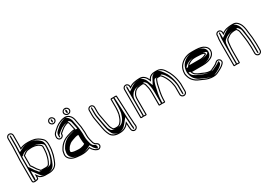

<svg xmlns="http://www.w3.org/2000/svg" viewBox="14 -1612 3634 2591"><g transform="rotate(-30 1831.0 -316.5)"><path d="M406 -258.7V-258.3C406 -243.8 401.5 -235.7 399.1 -219.4C390.7 -175.3 374.4 -133 353.2 -100.4C348.9 -96.4 345.2 -93.8 338.5 -89C333.3 -87.6 320.6 -85 316.6 -85H251.1C247.3 -85 240.2 -87.3 235.7 -88.1C226.1 -101.5 211.3 -118.3 199.6 -130.8C183 -153.4 168.1 -185.5 147 -207.8C147 -218.9 147 -335.2 147 -335.2C147.6 -343.5 147.9 -351.5 148 -360.6C151.4 -362.2 155.8 -364.7 159.4 -367.5L169.5 -376.2C187 -389.6 201.8 -398.6 228.4 -401.2L247.9 -403.1C251.8 -403.7 256.1 -404 260.8 -404C269 -404 275.3 -404.2 284.8 -405C292.1 -404.9 303.9 -403.3 311.1 -402.2L325.7 -400.3C358 -392.4 383.6 -381.1 402.9 -360.5C406.4 -356.9 405.9 -357.9 410 -345.9V-307.1C410 -293.8 407.1 -270.5 406 -258.7ZM153.2 -479.7C153.6 -497.6 155 -519.7 155 -538.5V-675.5C155 -702.1 133.1 -724 106.5 -724C79.9 -724 58 -702.1 58 -675.5V-538.5C58 -503.8 56.5 -468.6 54 -434.8L54 -434.6V-422.8C52.6 -393.6 51.3 -368.7 50 -340V-12.7C50 13.5 78.9 18.5 99 15.9C108.3 14.7 143.6 12.2 147.8 -4.7C150 -14.1 151 -23.6 151 -33.5C154.2 -29.3 157.4 -25 159.4 -22.1C176.1 1.2 214.5 9.7 249.5 12L249.7 12H317.9L318.2 12C388.5 8.4 429 -23.5 450.3 -71C457.7 -86.3 477.1 -135 481.7 -153.6C486.4 -167.2 491.3 -183.6 493.9 -201.8C501.3 -230.8 507 -268.5 507 -305.1V-344.9C507 -363 501 -377.9 497.8 -390.5C493.9 -404.6 484.7 -417.9 470.6 -430.9C439 -459.2 401.6 -487.9 343.7 -494.9L328.7 -497.9C326.6 -498.2 280.3 -501 280.1 -501H260.8C220.9 -501 178.3 -491.9 153.2 -479.7ZM260.8 -419C255.5 -419 250 -418.5 246 -418L226.9 -416.1C197 -413.2 178.3 -401.8 160 -387.8L149.8 -379.1C144.2 -374.9 139.3 -373.1 133.1 -370.1C133 -358.2 132.7 -346.6 132 -335.8L132 -335.2C132 -335.2 132 -218.9 132 -207.8V-201.8C152.3 -180.5 170 -145.7 188 -121.2C201.5 -106.8 216.5 -89.2 227.1 -74.4L240 -72.1C244.4 -70.7 246.4 -70 251.1 -70H316.6C325.8 -70 337.5 -73.2 345.1 -75.3C350.6 -79.2 355.2 -82.3 359.4 -84.8C361.1 -87 363.2 -89.2 364.8 -90.7C376.8 -109.2 396.2 -149.6 402.7 -173.1C402.9 -174 412.8 -211 413.9 -216.9C416 -231.1 420.7 -240.4 421 -258C422.2 -269.8 425 -292.4 425 -307.1V-348.4C421.5 -358.6 417.7 -366.7 413.8 -370.8C391.6 -394.4 363.9 -406.3 328.4 -415.1L313.2 -417C306 -418.1 294 -419.9 285 -420L284.3 -420C275 -419.3 268.9 -419 260.8 -419ZM159.7 -466.2C181.9 -477 223.1 -486 260.8 -486H279.6C284.7 -485.7 320.7 -483.5 326.6 -483L341.4 -480.1C395.2 -473.6 429.5 -447.6 460.5 -419.8C473.2 -408.1 480.5 -396.9 483.3 -386.6C486.9 -372.7 492 -359.7 492 -344.9V-305.1C492 -270.1 486.4 -233.3 479.3 -205.5C475 -188.5 472.2 -172.2 467.5 -158.4C462 -142.1 444 -92.3 436.7 -77.3C417.4 -34.4 383 -6.3 317.4 -3C296.2 -3 271.6 -3 250.2 -3C214.6 -5.5 183.2 -14.6 171.6 -30.9C169.4 -33.9 166.2 -38.3 163 -42.5L136 -78.4V-33.5C136 -24.9 134.9 -15.9 133.3 -8.6C130.3 -4.8 107.3 -0.3 97.1 1.1C78.7 3.4 65 -1.9 65 -12.7V-339.7C66.3 -369.5 67.5 -392.7 69 -422.1L69 -422.4V-434C71.6 -469.4 73 -503.2 73 -538.5V-675.5C73 -693.8 88.2 -709 106.5 -709C124.8 -709 140 -693.8 140 -675.5V-538.5C140 -520.4 138.6 -498.4 138.2 -480.1L137.5 -455.4ZM281.3 -420.1C300.2 -419.8 314 -417.9 325 -416.3L343.4 -413.9C349.1 -412.5 354.5 -411.4 360.1 -410.5C394.3 -400.2 422 -385.4 440.6 -365.5C444.2 -361.7 446.4 -357.6 450 -346.9V-307.1C450 -293.4 447.1 -269.5 446 -258.4C446 -242.3 441.3 -234 439 -218.4C429.8 -170 412.1 -122.4 386.1 -90.1C381.7 -87.4 375.2 -83 369.7 -79C353.3 -74.5 350.5 -70 316.6 -70H251.1C232.9 -70 231 -71.6 221.8 -73.9L201.8 -77.5C190.5 -93.4 175.5 -111.3 161.4 -126.4C144.2 -149.8 127.2 -183.9 107 -205.2L107 -335.4C107.7 -345.5 107.9 -355 108 -365.9C113.7 -368.5 117.8 -369.8 123 -373.8L133.1 -382.5C150.5 -395.7 170.6 -411 218.2 -415.7L235.7 -417.4C242.8 -418.3 252.2 -419 260.8 -419C267.2 -419 273.8 -419.5 281.3 -420.1ZM184.9 -470.5 112 -435.1 113.2 -479.8C113.6 -497.9 115 -519.9 115 -538.5V-675.5C115 -685.3 111.7 -694 106.5 -700.8C101.8 -694.6 98 -685.3 98 -675.5V-538.5C98 -503.6 96.5 -468.4 94 -434.4V-422.7C92.6 -393.1 91.3 -369.1 90 -339.9V-12.7C90 -5.9 92.3 -1.8 94.7 0.7C102.1 -0.3 106.5 -0.3 108 -6.1C110 -14.9 111 -24 111 -33.5V-142L189.5 -37.6C192.7 -33.3 195.9 -29 198 -26C210.3 -8.8 232.5 -4.7 253.6 -3H315C350.7 -5.4 389.6 -26.2 410.9 -73.5C418.1 -88.5 437.5 -137.1 442 -155.2C446.8 -169.4 451.3 -184.4 454 -202.9C461.4 -232.1 467 -268.9 467 -305.1V-344.9C467 -361.7 461.3 -375.9 458 -389C454.6 -401.6 446.3 -413.5 433.7 -425.2C399.9 -455.4 364.5 -476.6 328.1 -481L315.2 -483.6C306.4 -484.2 285.1 -485.5 276.8 -486H260.8C236.3 -486 203.3 -479.5 184.9 -470.5Z M910 -230V-181C910 -172 910.7 -161.5 912.1 -150.3L914.2 -124.2C915.5 -115 916.8 -107.5 918.7 -99.5C912.2 -94.1 901.1 -87.3 890.9 -84.1C868 -76.9 841.5 -70.2 810 -72.5C767.8 -75.1 720.6 -77 704 -95.7V-97.6C705 -106.9 708 -126.9 709.8 -128.7C715.1 -134 719.2 -143 724 -151.2C731.3 -163.8 742.5 -175.7 756.3 -186.5C773.6 -202.7 790.3 -211.8 816.2 -219.9C847.2 -229.6 872.8 -242.5 909.4 -242.5H909.5C909.8 -238.4 910 -234.2 910 -230ZM696.5 -535C723.1 -535 746.1 -556.9 746.1 -583.5C746.1 -611 721.1 -635 693.5 -635C666.8 -635 645 -613.1 645 -586.5C645 -559 668.9 -535 696.5 -535ZM932.3 -547C961.2 -547 983 -568.8 983 -595.5C983 -622.6 958.9 -647 929.1 -647C900.2 -647 878 -625.2 878 -598.5C878 -570.2 902.3 -547 932.3 -547ZM728 -365.7 739.5 -376.2C757.7 -392.7 781.3 -411 802.4 -425C810.8 -430.6 828.4 -437.4 839.3 -441.8C846.3 -444.7 852.9 -448 859.4 -448H860.1L869.3 -449.4C874.3 -443.8 876.6 -439 878.2 -430.6C884.9 -399.9 890.7 -369.7 897.8 -336.9C852.7 -334.8 817.8 -319.4 783.6 -310.5C729.9 -293.1 692.7 -266.6 660.8 -230.5C647.9 -216 640.4 -201.9 631.2 -187C616.9 -167.3 611.7 -143.6 608 -114.8C604.1 -88.1 610.8 -66.1 622.2 -49.6C655.1 2.4 724.1 12.6 804.7 17C861.4 20.1 910.6 8.8 949.6 -10.2C959.9 9.1 969.5 21.6 985.2 36.8C999.2 50.8 1013.3 57.2 1029.5 64.4C1059 77.3 1085.6 59 1093.5 38.7C1104.5 10.9 1087.8 -14.3 1067.5 -22.8L1057.8 -27.5C1050.7 -31 1044.9 -38.9 1040 -46.1L1033.4 -58.9C1029.2 -71.4 1025.5 -88 1021.8 -102.6L1017.8 -120.2C1013 -136.5 1011 -163.7 1011 -182.8V-231.5C1011 -240.8 1010.2 -250.7 1008.9 -259.6C1007.4 -280.1 1006.3 -298.1 1003.9 -319.4C995.5 -363.2 988.7 -407.3 979.8 -450.4C966.8 -502.6 921.3 -558.4 846.4 -541.9C817.8 -539.4 795.8 -527.6 774.3 -518.4C749.8 -509.1 733.1 -494.7 714.9 -482.5C699.1 -469.4 684.1 -456.4 670.2 -442.9L654.1 -427.3C637.5 -410.1 631 -390.1 631 -363.8V-357C631 -332.2 653 -309.8 679 -309.8C704.7 -309.8 728 -331.9 728 -357ZM925 -230V-181C925 -172.7 925.6 -163.3 927 -151.8L929.2 -125.9C930.7 -114.4 933 -104.2 935.4 -93.9C924.2 -84.6 912.5 -75.2 895.4 -69.8C872 -62.5 843.1 -55 809 -57.5C768.9 -60 716.5 -59 692.8 -85.7L689 -90V-98.4C690 -108.3 687.7 -127.9 699.2 -139.3C701.5 -141.6 705.7 -149.6 711 -158.8C719.6 -173.4 731.2 -185.7 746.5 -197.9C764.6 -214.7 784.7 -225.7 811.7 -234.2C841 -243.4 869 -257.5 909.4 -257.5H923.6L924.5 -243.5C924.8 -239.1 925 -234.6 925 -230ZM696.5 -550C677.3 -550 660 -567.4 660 -586.5C660 -604.8 675.1 -620 693.5 -620C712.9 -620 731.1 -602.2 731.1 -583.5C731.1 -565.6 715.1 -550 696.5 -550ZM932.3 -562C910 -562 893 -579.2 893 -598.5C893 -616.5 907.9 -632 929.1 -632C950.8 -632 968 -613.8 968 -595.5C968 -577.4 953.4 -562 932.3 -562ZM713 -372.3 713 -357C713 -341.1 696.7 -324.8 679 -324.8C661.4 -324.8 646 -340.8 646 -357V-363.8C646 -387.5 651.4 -403 664.7 -416.7L680.6 -432.2C693.8 -445 709.4 -458.5 723.9 -470.4C743.4 -483.7 757.7 -496.1 779.9 -504.5C803.5 -514.5 822.7 -524.8 848.7 -527.1C913.7 -541.4 953 -495 965.2 -447.1C974.1 -403.6 980.8 -360.1 989.1 -317.1C991.5 -295.6 992.5 -279.2 994 -258.5C994.6 -250 996 -240.5 996 -231.5V-182.8C996 -162.8 998.1 -134.7 1003.2 -116.4L1007.2 -99C1011.1 -83.9 1014.8 -67.2 1019.6 -53L1027.1 -38.4C1032.3 -30.7 1038.8 -20.1 1051.3 -14L1061.3 -9.1C1075.5 -3.2 1087.2 13.9 1079.5 33.2C1074.2 46.9 1055.9 59.6 1035.5 50.7C1019.3 43.4 1007.8 38.2 995.7 26.1C980.6 11.4 972.6 1 962.8 -17.2L956.1 -30L943.1 -23.7C906.3 -5.8 859.7 5 805.5 2C724.2 -2.4 662.9 -13.3 634.7 -57.8C625 -72 619.5 -89.5 622.9 -112.8C626.6 -141.3 631.5 -161.9 643.3 -178.1C654.4 -193.2 660 -207 672.1 -220.5C702.4 -255 737.3 -279.6 787.8 -296.1C824.6 -305.8 856.4 -320 898.5 -321.9L916.3 -322.7L912.5 -340.1C905.5 -372.5 899.5 -403.2 892.9 -433.6C890.5 -446.7 883.1 -456.5 875 -465.4L859.1 -463C845.5 -462.4 840.2 -458.3 833.6 -455.7C822.8 -451.3 805.2 -444.9 794.1 -437.5C772.3 -423 748.3 -404.5 729.4 -387.2ZM950 -230C950 -234.3 949.8 -238.6 949.5 -242.9L948.6 -257.5H909.4C848 -257.5 812.9 -238.4 790.6 -231.4C759.6 -221.7 737.4 -209 719.7 -192.5C704.2 -180.3 692.8 -168.1 684.9 -154.4C679.9 -145.9 675.2 -136.8 672.3 -134C663 -124.6 665.2 -109.4 664 -97.9V-93.2C690.5 -63.5 765 -60.1 802.5 -57.7C856.6 -54.1 892.9 -65.2 916.6 -72.6C939 -79.6 948.4 -87.7 959.5 -96.9C957.3 -106 955.6 -114.6 954.2 -124.9L952.1 -150.9C950.7 -162.2 950 -172.3 950 -181ZM696.4 -557.2C701.7 -563.5 706.1 -573.2 706.1 -583.5C706.1 -594.8 701.1 -605.4 694.2 -612.8C689 -606.3 685 -596.8 685 -586.5C685 -575.1 689.4 -565 696.4 -557.2ZM931.7 -567.1C938 -573.6 943 -583.9 943 -595.5C943 -607.7 937.4 -618.9 929.3 -626.6C923.1 -620.3 918 -610 918 -598.5C918 -585.7 924 -574.2 931.7 -567.1ZM851 -462.8 893.6 -469.3 907.2 -454.2C913.3 -447.4 916.5 -440.4 918.1 -431.7C924.7 -401.2 930.6 -370.7 937.7 -338.1L940.8 -323.7L902.6 -322C877.6 -320.9 851.1 -310.2 808.3 -298.6C762.6 -283.6 729.3 -260.4 698.8 -225.7C686.6 -212.1 679.8 -199.2 670 -183.3C656.7 -165.1 651.7 -142.8 648 -114C644.3 -88.6 650.6 -68.3 661 -53.2C690.4 -6.8 738.6 -1.7 810.5 2.1C847.9 4.2 883.5 -2.6 917.9 -19.4L971.6 -45.4L988.8 -13.1C998.9 5.7 1007.4 16.7 1022.6 31.5C1031 39.9 1037.5 43.9 1046.3 48.4C1049.4 45 1052.2 40.9 1053.9 36.5C1064.2 10.7 1043.5 -10.4 1036.7 -13.2L1026.1 -18.4C1009.4 -26.5 1006.2 -35.1 1000.9 -42.8L993.9 -56.5C989.4 -69.8 985.8 -86.3 981.9 -101.2L977.9 -118.8C973 -135.9 971 -163.4 971 -182.8V-231.5C971 -240.7 970.3 -249.9 969 -259C967.4 -280 966.4 -297.1 964 -318.5C955.6 -362 948.8 -405.9 940 -449.2C926.7 -501.9 879.3 -530.1 872.3 -529.9C871.9 -529.8 870.2 -529.8 866.6 -529C846.5 -524.6 838.1 -522.9 804.4 -508.5C786.7 -500.9 771.3 -489.7 750.7 -475.7C735.7 -463.4 720.8 -450.4 707.5 -437.5L691.6 -422C677.7 -407.5 671 -389.2 671 -363.8V-357C671 -348.1 674 -340.1 679.3 -333.2C684.4 -339.6 688 -348.1 688 -357L688 -368.6L702.5 -381.9C721.4 -399.1 745.4 -417.7 767.6 -432.4C780.3 -440.9 799.4 -447.7 809.9 -452C813.2 -453.3 821.3 -459.6 851 -462.8Z M1646 0.5C1646 -46.2 1641.6 -62.4 1639 -114.9C1634.8 -198.2 1631.2 -281.7 1628 -362.8C1627 -388.7 1624 -412.6 1624 -434.5V-437.5C1624 -454.4 1585.1 -448 1575.6 -448C1554.7 -448.5 1526.8 -453.1 1526.8 -437.5V-305.5C1526.8 -271.7 1522.1 -239.3 1517.2 -209.8C1516.7 -207.2 1502.9 -165.1 1502.6 -165.2L1491.9 -139.5C1483.8 -124.5 1476.5 -114.5 1466 -102C1455.5 -88.4 1438.6 -77 1412.2 -77H1395C1384.2 -77 1383.4 -78 1368.4 -81.5C1359.1 -85.1 1359.2 -86.9 1352.9 -99.7C1345 -116.3 1339.5 -119.5 1336.2 -135.8C1331.6 -157.8 1322.8 -196.6 1318.5 -219.7L1310.9 -263C1305.3 -306.3 1294 -335.2 1294 -379.8V-456.1C1294 -481.9 1272.1 -503 1245.5 -503C1218.9 -503 1197 -481.8 1197 -455.9V-379.1C1197 -353.7 1199 -334.1 1203.1 -312.5C1216.8 -250.7 1224.4 -176.3 1240.2 -115.1C1241.5 -107.8 1252.8 -77.4 1252.8 -77.4C1258.4 -66.4 1265.8 -47.9 1272 -37.1C1293.2 -3.7 1337 20 1393.9 20H1412.2C1474.4 20 1518.9 -6.9 1546.7 -41.3C1547.7 -27.3 1549 -13.8 1549 -0.5C1549 9.8 1549.7 19 1551.1 26.8L1553 38.1V45.9C1554.6 59.2 1560.2 70.5 1570 79.1C1604.4 109.3 1652.3 78.3 1650 39.3V31.1C1648.9 19.7 1646 10.5 1646 0.5ZM1631 0.5C1631 13 1634.1 23.9 1635 31.9V39.7C1635.5 48.8 1632.5 57.2 1626.5 64C1605.8 87.6 1572.2 72.6 1568 45V36.9L1565.9 24.2C1564.6 17.4 1564 9.2 1564 -0.5C1564 -14.8 1562.7 -28.7 1561.6 -42.4L1558.8 -80.3L1535 -50.7C1509.8 -19.5 1469.8 5 1412.2 5H1393.9C1340.9 5 1302.6 -17.3 1284.9 -44.8C1279.4 -54.6 1271.6 -73.4 1266.6 -83.4C1264.7 -88.4 1255.4 -114.9 1254.8 -118.3C1239.5 -178 1231.7 -252.8 1217.8 -315.5C1213.9 -335.9 1212 -354.6 1212 -379.1V-455.9C1212 -473.1 1226.8 -488 1245.5 -488C1264.3 -488 1279 -473.1 1279 -456.1V-379.8C1279 -332.3 1290.7 -302.5 1296.1 -260.8L1303.7 -217C1308.1 -193.3 1317 -154.5 1321.5 -132.8C1325.6 -112.8 1332.8 -106.9 1339.4 -93.1C1344.8 -82.2 1349.9 -72.5 1363 -67.5C1375.3 -62.8 1383.3 -62 1395 -62H1412.2C1420.7 -62 1433.3 -63.7 1440.2 -65.3C1453.8 -72.8 1467 -78.7 1477.7 -92.6C1488 -105 1496.6 -116.7 1505.1 -132.4C1509.5 -140.5 1513 -151.1 1516.3 -159.1C1533.9 -201.4 1541.8 -247.7 1541.8 -305.5V-433.5C1549.8 -434.7 1562.2 -433.3 1575.4 -433C1584.3 -433 1601.4 -434.9 1609 -433.4C1609.2 -408.7 1612 -387.3 1613 -362.2C1616.2 -281.1 1619.8 -197.5 1624 -114.1C1626.6 -60.6 1631 -44.9 1631 0.5ZM1566.8 -433.2V-305.5C1566.8 -271.1 1562 -238.6 1557.1 -208.7C1556.2 -204.3 1543.9 -166.6 1541.9 -162.5L1531.3 -136.9C1522.9 -121.4 1515.3 -110.8 1504.3 -97.7C1493.3 -83.7 1477.5 -76.3 1463.2 -68.4C1445.5 -64.2 1434 -62 1412.2 -62H1395C1371.8 -62 1355 -67 1347.5 -68.7C1325.6 -73.7 1319.4 -85.2 1313.5 -97C1306.3 -112.2 1299.9 -116.9 1296.3 -134.7C1291.8 -156.5 1282.9 -195.4 1278.6 -218.7L1271 -262.2C1265.5 -304.9 1254 -334.1 1254 -379.8V-456.1C1254 -465.6 1250.9 -473.5 1245.5 -480.4C1240.8 -474.5 1237 -465.4 1237 -455.9V-379.1C1237 -354 1239 -334.8 1243 -313.6C1256.7 -251.5 1264.3 -177.3 1280 -116.3C1281.1 -110.5 1290.9 -83.4 1292.3 -79.8C1298 -68.6 1305.2 -50.6 1311 -40.4C1331.8 -8 1370 5 1393.9 5H1412.2C1440.5 5 1480.3 -10.9 1508.4 -45.6L1579.7 -134.2L1586.7 -41.7C1587.7 -27.8 1589 -14.2 1589 -0.5C1589 9.6 1589.7 18.4 1591 25.8L1593 37.7V45.6C1594 53.7 1596.8 61.2 1601.3 67.3C1606.8 60.1 1610.6 50.4 1610 39.4V31.4C1608.9 21.3 1606 11.4 1606 0.5C1606 -45.7 1601.6 -61.7 1599 -114.6C1594.8 -197.9 1591.2 -281.5 1588 -362.6C1587 -387.8 1584.1 -410.9 1584 -433.3C1583.2 -433.2 1579.7 -433 1575.6 -433H1574.3C1571.1 -433.1 1570.9 -433.1 1566.8 -433.2Z M2048.7 -231.5V-46.2C2048.7 -33.6 2066 -36.7 2070.3 -36.7C2086.5 -36.7 2098.3 -38.2 2098.3 -38C2119.5 -36.5 2148.9 -30.7 2148.9 -46.2V-55.8C2148.9 -84.6 2152 -110.8 2154.1 -139.3C2156.4 -169.8 2166.4 -209.1 2172.5 -237.7C2178.7 -262.2 2184.7 -303.2 2192.9 -323.6C2199.7 -341.1 2203.9 -359 2214.2 -370.5L2223.4 -371.9H2265.2C2283.7 -356.6 2300.8 -332 2313.7 -307.9C2320.3 -290 2329.2 -280.4 2335.2 -262.1C2342.7 -240.8 2346.7 -233.1 2351.1 -211.8L2355.1 -190.6C2358.5 -172.6 2362 -161.7 2362 -143.7V-28.8C2362 -3.2 2384.8 18 2411 18C2437.3 18 2459 -3.6 2459 -29.1V-148C2454.2 -203.6 2443.8 -250.6 2427.5 -295L2417.5 -319.4C2412.4 -331.7 2406.7 -341.8 2402.2 -352.2C2371 -400.7 2345.5 -468.8 2254.8 -468.8H2235.2C2181.8 -468.8 2149 -453.3 2127.2 -421.4L2120.9 -409.6C2104.9 -449.9 2068.2 -495 2012 -495H1997.6C1977.1 -495 1960.5 -491.8 1943 -490C1904.5 -485.8 1873.7 -474.3 1847 -456.5V-462.5C1847 -489.1 1825.1 -511 1798.5 -511C1771.9 -511 1750 -489.1 1750 -462.5V-23.5C1750 -5.9 1781.9 -12.4 1798.5 -14C1818.5 -12.1 1847 -6.6 1847 -23.5V-265.5C1847 -293 1853 -317.1 1863.9 -334.6C1874.8 -352.5 1885.1 -366 1902.5 -376.2L1914 -383.6C1926.6 -386.9 1941.1 -393 1954.2 -393H1954.9C1968.1 -395.3 1973.2 -397 1985.2 -397H1985.8C1989.7 -397.6 1993.7 -398 1997.6 -398H2009.8C2009.9 -397.9 2012.4 -395.2 2014.3 -393C2026.3 -379.2 2024 -383.6 2029.4 -368.4C2039.1 -335.3 2047.7 -295.8 2047.7 -254.7V-254.3C2048.3 -248 2048.7 -240.5 2048.7 -231.5ZM1798.5 -29C1787.7 -28 1771.1 -25.9 1765 -26.8V-462.5C1765 -480.8 1780.2 -496 1798.5 -496C1816.8 -496 1832 -480.8 1832 -462.5V-428.5L1855.3 -444C1880.1 -460.5 1908.2 -471.1 1944.6 -475C1962.9 -477 1978.7 -480 1997.6 -480H2012C2059.2 -480 2092 -441.6 2107 -404.1L2119 -374L2140 -413.6C2159.4 -441.1 2185.4 -453.8 2235.2 -453.8H2254.8C2335.2 -453.8 2356.4 -396.1 2388.9 -345C2394.5 -332.7 2399 -324.9 2403.6 -313.7L2413.5 -289.5C2429.6 -245.7 2439.3 -200.5 2444 -147.3V-29.1C2444 -12.1 2429.2 3 2411 3C2392.6 3 2377 -12.3 2377 -28.8V-143.7C2377 -163.9 2373 -176.5 2369.9 -193.4L2365.8 -214.7C2361.1 -237.5 2356.5 -246.8 2349.4 -266.9C2342.3 -288.5 2333.1 -298.6 2327.4 -314.1C2312.5 -341.8 2293.7 -367.8 2270.6 -386.9H2222.3L2206.6 -384.5C2191.8 -367.9 2185.9 -347.1 2178.9 -329.1C2169.4 -305.5 2163.9 -265.1 2157.9 -241.1C2151.7 -212.2 2141.6 -173.3 2139.1 -140.4C2137.1 -112.3 2133.9 -85.8 2133.9 -55.8V-50.9C2125.9 -50.2 2111.4 -52.1 2099.9 -52.9C2092.6 -53.6 2086.7 -51.7 2070.3 -51.7C2067.5 -51.7 2064.7 -51.4 2063.7 -51.4V-231.5C2063.7 -240.4 2063.2 -250 2062.7 -255.1C2062.5 -299.5 2053.7 -338.6 2043.8 -372.6C2039.1 -388.9 2028.3 -401.8 2015.3 -413H1997.6C1993.5 -413 1986.4 -412.3 1984.7 -412C1970.8 -411.9 1963 -409.7 1953.6 -408C1933.9 -407.6 1920.3 -400.7 1907.9 -397.4L1894.8 -389C1873.2 -376.2 1862.3 -360.9 1851.1 -342.5C1838.4 -322 1832 -295.1 1832 -265.5V-26.9C1824.1 -26 1810.5 -27.9 1798.5 -29ZM2101.2 -53.1C2106.6 -52.7 2107.9 -52.6 2108.9 -52.5V-55.8C2108.9 -85.1 2112.1 -111.4 2114.1 -139.7C2116.5 -171.2 2126.5 -210.3 2132.7 -239C2138.8 -263.3 2144.5 -304 2153.3 -325.8C2159.9 -342.8 2163.4 -360.8 2176.3 -375.3L2182.1 -381.7L2215.5 -386.9H2291L2301.6 -378.1C2322.8 -360.6 2339.8 -335.3 2353.2 -310.4C2359.4 -293.7 2368.4 -283.7 2374.9 -264C2382.2 -243.2 2386.5 -234.8 2391 -212.9L2395 -191.7C2398.3 -174.1 2402 -162.5 2402 -143.7V-28.8C2402 -19.6 2405.4 -11.2 2410.6 -4.8C2415.4 -11.1 2419 -19.8 2419 -29.1V-147.7C2414.2 -202.4 2404.1 -248.8 2387.9 -292.8L2377.9 -317.1C2373.1 -328.9 2367.8 -338.2 2362.9 -349.2C2327 -405.4 2295.3 -453.8 2254.8 -453.8H2235.2C2210.5 -453.8 2187.3 -448.6 2166.2 -418L2115.3 -322.2L2081.4 -407.4C2065.7 -446.8 2025.2 -478.5 2011.9 -480H1997.6C1988.2 -480 1977.1 -478 1954 -475.5C1929.8 -472.9 1906.1 -465.3 1881.9 -449.2L1807 -399.2V-462.5C1807 -472.3 1803.7 -481 1798.5 -487.8C1793.7 -481.6 1790 -472.3 1790 -462.5V-28.6L1798.5 -29.4L1807 -28.6V-265.5C1807 -293.8 1813 -318.9 1824.9 -338C1835.8 -355.9 1846.4 -371.1 1868.4 -384L1883.8 -393.9C1899.5 -398.1 1899.7 -403.9 1943.7 -407.7C1949.1 -408.7 1960.1 -411.2 1978.1 -411.9C1979.9 -412.1 1990.6 -413 1997.6 -413H2036L2046.4 -404C2058.8 -393.3 2064.1 -384.4 2069.1 -370.2C2079 -336.3 2087.7 -296.8 2087.7 -254.6C2088.3 -248.7 2088.7 -240.5 2088.7 -231.5V-52.6C2089.6 -52.7 2090.5 -52.9 2101.2 -53.1Z M2698.5 -325.6C2725.7 -341.8 2748.9 -354.5 2791.3 -354.5H2820.8C2832.7 -354.5 2882.7 -351.6 2891.5 -350.6C2894.3 -350.3 2932 -342.8 2932 -338.2L2933.1 -336.2V-335C2933.1 -333.6 2931.3 -331.2 2928.3 -329.3C2906.5 -317.1 2886.4 -310.8 2853.1 -307.5L2678.4 -307.5C2679.5 -309 2697.6 -327 2698.5 -325.6ZM2697.3 -170.4C2682.7 -177.4 2672.4 -191.2 2664.3 -210.5H2831.3C2861.2 -210.5 2891.9 -213.6 2915.8 -219.8L2934.8 -225.8C2980.9 -237.9 3021.6 -269.9 3030.9 -318.7C3041.5 -379.5 3001.6 -411 2966.8 -429.6C2932.3 -447.2 2874.6 -451.5 2820.8 -451.5H2791.3C2738.2 -451.5 2700.1 -438.7 2664.8 -419.5C2604.5 -383.4 2559 -330.7 2559 -235V-234.7L2559 -234.5C2559.7 -224.4 2562.3 -212.4 2566.3 -199C2576.2 -161.2 2594.3 -131.3 2619.3 -108.6C2651.3 -76.6 2689.9 -64.3 2733 -45.2L2756.1 -34.3C2769.7 -27.9 2786.7 -22 2801.8 -17.8L2818.8 -13.7C2853.5 -4.8 2908.5 -2.2 2942 -16.1C2970.8 -28 2997.9 -43.1 3024.2 -57.5C3040.5 -67 3057.2 -80.1 3069.8 -92.7C3079.4 -102.3 3091 -114.6 3091 -134C3091 -160.6 3069.1 -182.5 3042.5 -182.5C3029.3 -182.5 3017.5 -177.6 3008.2 -168.3C2993.8 -153.9 2978 -141.4 2957.6 -132.8L2917.4 -113.7C2907.3 -108.9 2901.5 -104.8 2892.5 -102.5H2873.8C2861 -103.7 2859 -104.4 2846.8 -106.3L2829.3 -111.2C2824.5 -112.5 2819 -114.1 2812.7 -116.1C2796.4 -121.3 2765 -139.7 2743.2 -146.1C2726.5 -152 2711.6 -160.7 2697.3 -170.4ZM2893.2 -365.5C2883 -366.7 2834.1 -369.5 2820.8 -369.5H2791.3C2746.6 -369.5 2719 -355.2 2692.8 -339.7C2680.3 -334.5 2670.2 -321.5 2666.5 -316.5L2648.3 -292.5L2853.8 -292.5C2888.7 -295.9 2911.9 -302.9 2935.6 -316.2C2940.4 -318.9 2948.1 -323.5 2948.1 -335V-339.9C2943.2 -364.5 2893.6 -366.5 2893.2 -365.5ZM2689.9 -157.4C2705.9 -146.6 2720 -138.5 2738.2 -132C2756.9 -125.3 2788.5 -108 2808.2 -101.8C2814.6 -99.8 2820.4 -98.1 2825.3 -96.7L2843.6 -91.6C2855.6 -89.7 2859.4 -88.7 2873.2 -87.5H2894.4C2907 -90.8 2914.6 -95.8 2923.8 -100.2L2963.7 -119.1C2987.7 -129.5 3003.5 -142.4 3018.8 -157.7C3025.4 -164.3 3033.1 -167.5 3042.5 -167.5C3060.8 -167.5 3076 -152.3 3076 -134C3076 -121.2 3068.8 -112.9 3059.2 -103.3C3047.6 -91.7 3031.4 -79.1 3016.8 -70.5C2990.9 -56.4 2963.9 -41.4 2936.3 -30C2907.9 -18.2 2854.9 -19.9 2822.4 -28.3L2805.6 -32.3C2789.9 -36.8 2775 -41.9 2762.5 -47.8L2739.3 -58.9C2694.6 -78.7 2659 -90.1 2629.9 -119.2C2607.5 -141.6 2590.5 -166 2580.7 -203C2576.8 -216.2 2574.6 -227.3 2574 -235.3C2574.4 -326.2 2615.5 -372.3 2672.2 -406.5C2706.7 -425.1 2740.8 -436.5 2791.3 -436.5H2820.8C2873.9 -436.5 2930.2 -431.5 2959.9 -416.3C2993 -398.6 3025 -372.6 3016.1 -321.3C3008.2 -279.9 2973.1 -251.3 2930.7 -240.2L2911.7 -234.2C2888.7 -228.4 2860.1 -225.5 2831.3 -225.5H2641.7L2650.5 -204.7C2659.2 -184 2671 -167.2 2689.9 -157.4ZM2625.6 -292.5 2639.9 -311.6C2643.2 -316 2653.8 -328.3 2669 -336.2C2693.6 -350.7 2725.6 -369.5 2791.3 -369.5H2820.8C2842 -369.5 2885.7 -367 2903 -364.9C2911.8 -364 2960.6 -360.3 2971.2 -341.3C2972 -339.9 2972.4 -339 2973.1 -337.7V-335C2973.1 -329.6 2969.4 -325.9 2962.7 -321.7C2937.8 -305.9 2903 -296.9 2858.2 -292.5ZM2663.7 -162.2C2642.3 -173.3 2633 -188.8 2624.8 -208.2L2617.5 -225.5H2831.3C2853.4 -225.5 2875.4 -227.8 2891.7 -231.8L2910.4 -237.7C2940.7 -245.7 2981.9 -272.1 2991 -319.7C3001 -377.4 2964.4 -404.7 2934.3 -420.9C2911.8 -432.2 2870.8 -436.5 2820.8 -436.5H2791.3C2758.3 -436.5 2731.4 -429.2 2698.2 -411.3C2643.4 -378.2 2599 -328.9 2599 -234.9C2599.7 -225.3 2602 -213.9 2606.1 -200.5C2615.8 -163.4 2633 -135.4 2656.5 -114.1C2686.5 -84.2 2716.8 -75.6 2764 -54.8L2787.5 -43.6C2798 -38.6 2811 -34.1 2824.6 -30.1L2840.8 -26.3C2866.5 -19.6 2897.2 -19.9 2912.3 -26.2C2938.3 -36.9 2964.2 -51.2 2990.9 -65.8C3004.2 -73.6 3020.7 -86.3 3032.4 -98C3041.6 -107.2 3051 -116.8 3051 -134C3051 -144 3047.7 -152.7 3042.2 -159.7C3028 -146 3013.3 -134 2988.3 -123.2L2948.8 -104.4C2941.6 -101 2935.7 -95.4 2915.2 -90.1L2905 -87.5H2869.1C2850.3 -89.2 2838.6 -91.3 2826.7 -93.2L2805.8 -99.1C2800.1 -100.6 2793.7 -102.5 2787 -104.6C2760.6 -113 2730.6 -130.8 2718.7 -134.3C2696 -140.9 2679.2 -151.8 2663.7 -162.2Z M3514 -137.5C3514 -125.6 3516 -110.5 3516 -99.9V-4.5C3516 21.3 3538.3 44 3564.5 44C3590.7 44 3613 21.4 3613 -4.5V-100.6C3613 -112.9 3611 -128 3611 -138.4C3611 -158.3 3609.9 -176.7 3608 -197.3L3606 -218.7C3603.6 -246.2 3598.4 -268.9 3596 -295.3C3591.1 -352.4 3583.2 -407.2 3554.7 -446.3C3537.9 -471.7 3512.1 -499 3466.3 -499H3431.5C3412.7 -499 3395.5 -494.5 3380.4 -492.9C3344.3 -488.5 3318.6 -474.4 3295 -458V-466.5C3295 -493.1 3273.1 -515 3246.5 -515C3219.9 -515 3198 -493.8 3198 -467.9V-457.2C3198 -452.3 3197.7 -448.5 3197.1 -446C3192.5 -423.3 3191 -403.2 3191 -372.8C3190.3 -359.1 3190 -345.6 3190 -331.9V-1.5C3190 12.1 3208.5 7.8 3213.2 7.8C3219.9 7.8 3228 7.5 3238.5 7C3258.8 8 3287 14 3287 -1.5V-164.4C3287 -188.2 3288.6 -220.6 3290 -241.8C3296.3 -292 3293 -335.6 3319 -356.4C3342.4 -372.5 3366.3 -392.1 3396 -397.3L3419.8 -401.1C3423.6 -401.7 3427.3 -402 3430.4 -402H3463.8C3476 -388.1 3486 -372.3 3488.7 -353.4C3491.3 -335.1 3495.1 -319.3 3497.1 -299.9C3501.4 -285.2 3500.8 -262.7 3505.1 -243.2L3507 -226.3C3509.8 -202.6 3513 -178.4 3513 -153.9V-153.4C3513.6 -148.5 3514 -143.2 3514 -137.5ZM3596 -138.4C3596 -126.3 3598 -111.4 3598 -100.6V-4.5C3598 13 3582.2 29 3564.5 29C3546.8 29 3531 13 3531 -4.5V-99.9C3531 -112.1 3529 -127.1 3529 -137.5C3529 -143.2 3528.4 -151 3528 -154.3C3527.9 -181.2 3524.7 -204.4 3521.9 -228L3519.9 -245.7C3516.2 -262.5 3516.6 -285 3511.9 -302.8C3509.4 -324.5 3506 -338.1 3503.6 -355.5C3499.9 -381.5 3485.2 -400.4 3470.5 -417H3430.4C3426.3 -417 3422.2 -416.7 3417.5 -416L3393.5 -412.1C3358.6 -405.9 3333 -384.3 3310.5 -368.8C3274.7 -344.2 3280.8 -288.5 3275.1 -243.7C3272.4 -222.4 3272 -188.9 3272 -164.4V-6.2C3263.7 -5.6 3250.9 -7.4 3238.5 -8C3224.3 -7.3 3215.4 -7.2 3205 -6.6V-331.9C3205 -345.3 3205.3 -358.6 3206 -372.1L3206 -372.5V-372.8C3206 -402.8 3207.4 -421.4 3211.8 -443C3212.7 -447.1 3213 -451.6 3213 -457.2V-467.9C3213 -485.1 3227.8 -500 3246.5 -500C3264.8 -500 3280 -484.8 3280 -466.5V-429.2L3303.6 -445.7C3326.2 -461.5 3349.4 -474 3382 -478C3398.6 -479.7 3415.2 -484 3431.5 -484H3466.3C3505.1 -484 3526.3 -462 3542.4 -437.7C3568.1 -402.4 3576.1 -351 3581 -294C3583.6 -266.2 3588.8 -243.8 3591 -217.3L3593 -195.9C3594.9 -176.1 3596 -157.7 3596 -138.4ZM3238.5 -8.1C3242.7 -7.9 3243.6 -7.9 3247 -7.7V-164.4C3247 -188.5 3248.6 -220.7 3250 -242.3C3256.3 -292.2 3248.9 -335.6 3282.7 -362.7C3303 -379 3326.8 -401.7 3379.5 -411L3404.6 -415C3413.4 -416.3 3420.4 -417 3430.4 -417H3492.7L3501.7 -406.7C3514.8 -391.9 3525.8 -374.7 3528.7 -354.2C3531.2 -336.3 3534.8 -321.2 3537 -301C3541.5 -285.1 3540.9 -263.2 3545 -244.2L3547 -227C3549.7 -203.3 3553 -179 3553 -153.8C3553.5 -149.4 3554 -143.2 3554 -137.5C3554 -126.1 3556 -111.1 3556 -99.9V-4.5C3556 4.8 3559.2 13.4 3564.5 20.3C3569.3 14 3573 4.8 3573 -4.5V-100.6C3573 -112.3 3571 -127.4 3571 -138.4C3571 -145.9 3570.8 -150.6 3570 -158.9C3570 -165.5 3569.8 -169.8 3569 -177.3C3569 -183 3568.7 -189.8 3568 -196.8L3566 -218.2C3563.7 -245.3 3558.5 -267.9 3556 -294.8C3551.1 -351.8 3542.8 -405.6 3516 -442.5C3496.6 -471.9 3469.3 -484 3466.3 -484H3431.5C3428.5 -484 3418.2 -481.4 3392.1 -478.6C3375.4 -476.4 3353.4 -467 3330.2 -450.9L3255 -398.3V-466.5C3255 -476.4 3251.6 -485.3 3246.3 -492.1C3241.8 -486.3 3238 -477.2 3238 -467.9V-457.2C3238 -452 3237.7 -448 3237 -444.8C3232.4 -422.5 3231 -403.2 3231 -372.7C3230.3 -358.8 3230 -345.6 3230 -331.9V-7.7C3231.8 -7.8 3236.3 -8 3238.5 -8.1Z"/></g></svg>

Font: HoneyBee
Style: Blur
Weight: 700
Foundry: Cannot Into Space Fonts
Version: Version 0.89